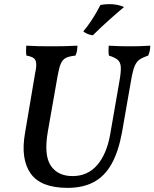

<svg xmlns="http://www.w3.org/2000/svg" viewBox="-20 -900 747 929"><path d="M307 9Q177 9 128 -61Q79 -131 101 -256L150 -546Q157 -578 155 -595Q153 -612 142 -619.5Q131 -627 108 -631Q106 -641 106 -653.5Q106 -666 107 -679Q143 -677 169 -676.5Q195 -676 227 -676Q260 -676 288.5 -676.5Q317 -677 355 -679Q354 -666 352.5 -654.5Q351 -643 345 -631Q315 -628 299 -620Q283 -612 274.5 -592.5Q266 -573 259 -534L211 -261Q192 -148 226 -98Q260 -48 331 -48Q404 -48 450 -101Q496 -154 513 -249L558 -508Q566 -553 564.5 -576Q563 -599 549.5 -610.5Q536 -622 507 -631Q505 -643 505 -654.5Q505 -666 506 -679Q538 -677 562 -676.5Q586 -676 606 -676Q632 -676 653 -676.5Q674 -677 707 -679Q707 -666 704.5 -654Q702 -642 697 -631Q676 -624 662.5 -616.5Q649 -609 640 -596Q631 -583 624.5 -559.5Q618 -536 612 -498L570 -258Q553 -166 520 -107Q487 -48 434.5 -19.5Q382 9 307 9ZM429 -729Q416 -731 404.5 -735.5Q393 -740 383 -748Q403 -772 419 -796Q435 -820 447 -841Q459 -862 466 -876Q477 -878 487 -879Q497 -880 508 -880Q529 -880 547.5 -876.5Q566 -873 580 -866Q542 -834 502.5 -798.5Q463 -763 429 -729Z"/></svg>

Font: Vollkorn Medium
Style: Italic
Weight: 500
Italic angle: -11°
Designer: Friedrich Althausen
Foundry: Friedrich Althausen
Version: Version 5.000